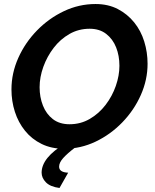

<svg xmlns="http://www.w3.org/2000/svg" viewBox="-20 -735 769 955"><path d="M299 5Q236 5 187 -19Q138 -43 104.5 -84.5Q71 -126 54 -179Q37 -232 37 -290Q37 -371 71 -447Q105 -523 164 -583.5Q223 -644 298 -679.5Q373 -715 455 -715Q518 -715 566 -690Q614 -665 647.5 -623.5Q681 -582 697.5 -528.5Q714 -475 714 -418Q714 -338 680.5 -262.5Q647 -187 588.5 -126.5Q530 -66 455.5 -30.5Q381 5 299 5ZM326 -117Q381 -117 426.5 -143.5Q472 -170 505 -213Q538 -256 556 -307.5Q574 -359 574 -408Q574 -458 557.5 -499.5Q541 -541 508 -566.5Q475 -592 426 -592Q371 -592 325.5 -566Q280 -540 247 -497Q214 -454 195.5 -402.5Q177 -351 177 -301Q177 -252 193.5 -210Q210 -168 243 -142.5Q276 -117 326 -117ZM187 124Q187 49 304 -21H346L352 0Q314 29 294 51.5Q274 74 274 94Q274 122 319 124L276 200Q230 194 208.5 172Q187 150 187 124Z"/></svg>

Font: Raleway
Style: Bold Italic
Weight: 700
Italic angle: -12°
Designer: Matt McInerney, Pablo Impallari, Rodrigo Fuenzalida
Foundry: Matt McInerney, Pablo Impallari, Rodrigo Fuenzalida
Version: Version 4.101;RELEASE